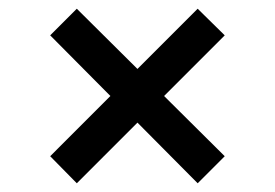

<svg xmlns="http://www.w3.org/2000/svg" viewBox="-20 -579 630 440"><path d="M95 -221 233 -359 95 -498 156 -559 295 -421 433 -559 495 -498 356 -359 495 -221 433 -159 295 -298 156 -159Z"/></svg>

Font: PT Root UI Web Medium
Style: Regular
Weight: 500
Designer: Vitaly Kuzmin
Foundry: ParaType Ltd.
Version: Version 1.001W